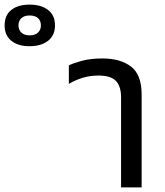

<svg xmlns="http://www.w3.org/2000/svg" viewBox="-288 -811 714 831"><path d="M236 0V-389Q236 -438 213.5 -461Q191 -484 138 -484Q102 -484 70.5 -474.5Q39 -465 10 -448V-528Q30 -538 67 -548Q104 -558 155 -558Q233 -558 279 -523Q325 -488 325 -402V0ZM-160 -611Q-210 -611 -239 -634.5Q-268 -658 -268 -701Q-268 -745 -239 -768Q-210 -791 -160 -791Q-110 -791 -80 -768Q-50 -745 -50 -701Q-50 -658 -80 -634.5Q-110 -611 -160 -611ZM-160 -658Q-136 -658 -123.5 -670Q-111 -682 -111 -701Q-111 -721 -123.5 -732.5Q-136 -744 -160 -744Q-183 -744 -195.5 -732.5Q-208 -721 -208 -701Q-208 -682 -195.5 -670Q-183 -658 -160 -658Z"/></svg>

Font: TSCustom
Style: Regular
Weight: 400
Designer: Monotype Design Team
Foundry: Monotype Imaging Inc.
Version: Version 2.004; ttfautohint (v1.8.3) -l 8 -r 50 -G 200 -x 14 